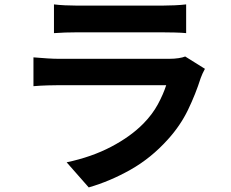

<svg xmlns="http://www.w3.org/2000/svg" viewBox="-20 -787 1040 866"><path d="M223.4 -767.2Q244 -764.5 273 -763.1Q302.1 -761.7 327.3 -761.7Q345.7 -761.7 385.2 -761.7Q424.7 -761.7 473.2 -761.7Q521.7 -761.7 569.9 -761.7Q618.1 -761.7 656.2 -761.7Q694.3 -761.7 711.5 -761.7Q735.3 -761.7 767.1 -763.1Q799 -764.5 819.6 -767.2V-637.6Q799.7 -639.6 768.6 -640.4Q737.4 -641.2 709.8 -641.2Q693.5 -641.2 655.3 -641.2Q617 -641.2 568.5 -641.2Q520 -641.2 471.5 -641.2Q423 -641.2 384.2 -641.2Q345.4 -641.2 327.3 -641.2Q303.1 -641.2 274.3 -640.3Q245.5 -639.4 223.4 -637.6ZM904.3 -476.6Q899.1 -467.2 893.5 -455.2Q887.9 -443.1 885.3 -435.2Q862.3 -362.6 827.9 -291.3Q793.4 -220.1 737.4 -158.3Q661.9 -74.2 569 -21.7Q476 30.8 380.2 58.3L280.6 -54.9Q393.6 -78.8 481.7 -125.2Q569.9 -171.5 627.4 -230.3Q667.5 -271.3 692 -316.4Q716.4 -361.6 729.7 -402.8Q718.9 -402.8 692.1 -402.8Q665.3 -402.8 627.7 -402.8Q590.2 -402.8 547 -402.8Q503.9 -402.8 458.8 -402.8Q413.8 -402.8 373.1 -402.8Q332.4 -402.8 299.6 -402.8Q266.9 -402.8 247.4 -402.8Q228.8 -402.8 195.7 -401.9Q162.5 -401 130.9 -398.3V-528.3Q163.3 -525.5 193.7 -523.6Q224.1 -521.7 247.4 -521.7Q262.2 -521.7 292.5 -521.7Q322.8 -521.7 363 -521.7Q403.2 -521.7 448.7 -521.7Q494.2 -521.7 539.8 -521.7Q585.3 -521.7 625.9 -521.7Q666.5 -521.7 696.7 -521.7Q726.8 -521.7 741.6 -521.7Q766.5 -521.7 785.5 -524.7Q804.6 -527.6 815.3 -532.2Z"/></svg>

Font: Noto Sans HK Thin
Style: Regular
Weight: 100
Designer: Ryoko NISHIZUKA 西塚涼子 (kana, bopomofo & ideographs); Paul D. Hunt (Latin, Greek & Cyrillic); Sandoll Communications 산돌커뮤니
Foundry: Adobe
Version: Version 2.004-H2;hotconv 1.0.118;makeotfexe 2.5.65603